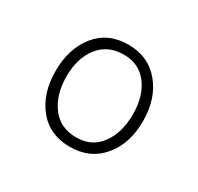

<svg xmlns="http://www.w3.org/2000/svg" viewBox="-78 -816 489 474"><g transform="rotate(30 167.0 -579.5)"><path d="M167 -434Q109 -434 76 -474.5Q43 -515 43 -579Q43 -643 76 -684Q109 -725 167 -725Q224 -725 258 -684Q292 -643 292 -579Q292 -515 258 -474.5Q224 -434 167 -434ZM169 -462Q213 -462 237.5 -495.5Q262 -529 262 -581Q262 -633 237.5 -665.5Q213 -698 169 -698Q124 -698 98.5 -665.5Q73 -633 73 -581Q73 -529 98 -495.5Q123 -462 169 -462Z"/></g></svg>

Font: Noto Serif Tamil Condensed ExtraLight
Style: Italic
Weight: 200
Width: 3
Italic angle: -12°
Designer: Indian Type Foundry, Tom Grace, and the Monotype Design Team
Foundry: Monotype Imaging Inc.
Version: Version 2.003; ttfautohint (v1.8.4.7-5d5b)